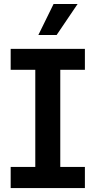

<svg xmlns="http://www.w3.org/2000/svg" viewBox="-20 -955 485 975"><path d="M34.2 -707H411.1V-600.6H286.1V-107.4H411.1V0H34.2V-107.4H159.2V-600.6H34.2ZM252 -934.6H374L267.6 -777.3H174.8Z"/></svg>

Font: Pretendard GOV SemiBold
Style: Regular
Weight: 600
Designer: Base glyphs from Inter by Rasmus Andersson; Hangeul glyphs from Noto Sans CJK(Source Han Sans) by Jang Soo-young and Kan
Foundry: Kil Hyung-jin
Version: Version 1.309